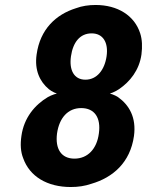

<svg xmlns="http://www.w3.org/2000/svg" viewBox="-20 -741 590 771"><path d="M172 -351C120 -320 76 -268 66 -195C61 -161 63 -131 73 -106C99 -32 170 10 264 10C294 10 321 6 347 -3C433 -28 503 -88 518 -195C528 -269 499 -319 454 -351C442 -359 421 -367 410 -367V-363C421 -363 445 -374 458 -383C502 -413 539 -459 548 -522C552 -554 551 -582 543 -607C520 -679 452 -721 364 -721C336 -721 309 -717 285 -708C205 -683 141 -624 127 -522C118 -459 140 -413 176 -383C187 -374 208 -363 220 -363V-367C208 -367 186 -359 172 -351ZM279 -104C226 -104 201 -143 209 -205C218 -268 253 -307 306 -307C360 -307 386 -268 377 -205C369 -143 332 -104 279 -104ZM323 -421C277 -421 257 -460 265 -515C273 -571 301 -607 348 -607C394 -607 416 -570 408 -515C400 -460 369 -421 323 -421Z"/></svg>

Font: Asimov
Style: EdgeNarIt
Weight: 500
Designer: Google
Version: Version 2.000980: 2014